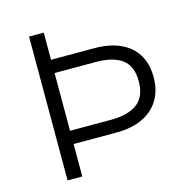

<svg xmlns="http://www.w3.org/2000/svg" viewBox="-104 -807 899 909"><g transform="rotate(-15 345.5 -352.5)"><path d="M117 0V-705H189V-572H400Q475 -572 528 -548Q581 -524 609 -478.5Q637 -433 637 -367Q637 -302 608.5 -255.5Q580 -209 527 -184Q474 -159 400 -159H189V0ZM189 -224H390Q475 -224 519.5 -258Q564 -292 564 -367Q564 -441 520 -474Q476 -507 390 -507H189Z"/></g></svg>

Font: Nunito Sans 6pt Light
Style: Regular
Weight: 300
Version: Version 3.101;gftools[0.9.27]